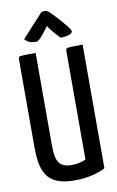

<svg xmlns="http://www.w3.org/2000/svg" viewBox="-100 -966 628 1030"><g transform="rotate(-10 214.0 -451.5)"><path d="M219 10Q159 10 123 -6.5Q87 -23 69 -52Q51 -81 45 -119Q39 -157 39 -200V-682Q39 -691 43 -694.5Q47 -698 66.5 -699Q86 -700 133 -700V-197Q133 -169 136 -146Q139 -123 148 -107Q157 -91 174 -82.5Q191 -74 219 -74Q242 -74 263.5 -79Q285 -84 297 -90V-682Q297 -691 301 -694.5Q305 -698 324.5 -699Q344 -700 389 -700V-27Q371 -15 325 -2.5Q279 10 219 10ZM280 -757Q280 -757 272.5 -764.5Q265 -772 254.5 -783.5Q244 -795 234 -808Q224 -821 218 -832Q218 -832 210 -821Q202 -810 190 -795Q178 -780 166.5 -769Q155 -758 148 -758Q125 -758 110 -764.5Q95 -771 85 -783L201 -910Q209 -913 219 -913Q226 -913 233 -910Q240 -907 246 -900Q246 -900 261 -885Q276 -870 295 -848.5Q314 -827 329 -808Q344 -789 344 -782Q344 -769 324 -763Q304 -757 280 -757Z"/></g></svg>

Font: Yanone Kaffeesatz Medium
Style: Regular
Weight: 500
Designer: Yanone (Cyrillic: Daniel Pouzeot, Huerta Tipografica, and Cyreal)
Foundry: Yanone
Version: Version 2.003